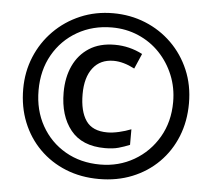

<svg xmlns="http://www.w3.org/2000/svg" viewBox="-52 -781 936 847"><g transform="rotate(5 416.0 -357.0)"><path d="M416 10Q336 10 269 -17Q202 -44 152.5 -93.5Q103 -143 76 -210Q49 -277 49 -357Q49 -433 76.5 -499.5Q104 -566 154 -616.5Q204 -667 271 -695.5Q338 -724 416 -724Q492 -724 558.5 -697Q625 -670 675.5 -620.5Q726 -571 754.5 -504Q783 -437 783 -357Q783 -277 756 -210Q729 -143 679.5 -93.5Q630 -44 563 -17Q496 10 416 10ZM416 -54Q498 -54 565.5 -93Q633 -132 673 -200.5Q713 -269 713 -357Q713 -420 690.5 -475Q668 -530 628 -572Q588 -614 533.5 -637.5Q479 -661 416 -661Q331 -661 263 -622Q195 -583 156 -514.5Q117 -446 117 -357Q117 -269 155.5 -200.5Q194 -132 261.5 -93Q329 -54 416 -54ZM431 -128Q329 -128 278.5 -191Q228 -254 228 -357Q228 -424 252 -475.5Q276 -527 322 -556.5Q368 -586 435 -586Q500 -586 558 -556L529 -489Q479 -515 436 -515Q377 -515 344.5 -473Q312 -431 312 -357Q312 -281 340.5 -239.5Q369 -198 435 -198Q458 -198 486.5 -204.5Q515 -211 540 -221V-152Q516 -142 491 -135Q466 -128 431 -128Z"/></g></svg>

Font: Noto Sans Hanifi Rohingya
Style: Bold
Weight: 700
Designer: Monotype Design Team and DaltonMaag
Foundry: Google LLC
Version: Version 2.102; ttfautohint (v1.8.4.7-5d5b)